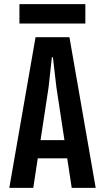

<svg xmlns="http://www.w3.org/2000/svg" viewBox="-20 -909 508 929"><path d="M25 0 152 -729H316L443 0H327L253 -486L236 -632H231L215 -486L141 0ZM148 -143 159 -231H309L320 -143ZM74 -795V-889H393V-795Z"/></svg>

Font: Hubot Sans Condensed SemiBold
Style: Regular
Weight: 600
Width: 3
Designer: Deni Anggara
Foundry: GitHub, Inc., Subsidiary of Microsoft Corporation
Version: Version 2.000